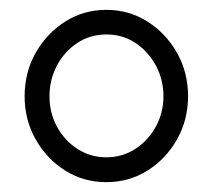

<svg xmlns="http://www.w3.org/2000/svg" viewBox="-20 -735 432 390"><path d="M196 -365Q150 -365 112.5 -388.5Q75 -412 52.5 -451.8Q30 -491.5 30 -539.5Q30 -588 52.5 -627.8Q75 -667.5 112.5 -691.2Q150 -715 196 -715Q242 -715 279.5 -691.2Q317 -667.5 339.5 -627.8Q362 -588 362 -539.5Q362 -491.5 339.5 -451.8Q317 -412 279.5 -388.5Q242 -365 196 -365ZM80.5 -539.5Q80.5 -505.5 96 -477.2Q111.5 -449 137.8 -432.2Q164 -415.5 196 -415.5Q229 -415.5 255.2 -432.8Q281.5 -450 296.8 -478.2Q312 -506.5 312 -539.5Q312 -573 296.8 -601.5Q281.5 -630 255.5 -647.5Q229.5 -665 196 -665Q162.5 -665 136.2 -647.2Q110 -629.5 95.2 -601Q80.5 -572.5 80.5 -539.5Z"/></svg>

Font: Urbanist Medium
Style: Regular
Weight: 500
Designer: Corey Hu
Foundry: Corey Hu
Version: Version 1.321; ttfautohint (v1.8.4.7-5d5b)